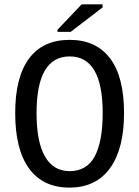

<svg xmlns="http://www.w3.org/2000/svg" viewBox="-20 -852 640 882"><path d="M549.8 -332.5Q549.8 -168 485.1 -79.1Q420.4 9.8 299.3 9.8Q177.7 9.8 113.8 -77.6Q49.8 -165 49.8 -332.5Q49.8 -497.1 113.3 -583Q176.8 -668.9 300.3 -668.9Q420.9 -668.9 485.4 -584.2Q549.8 -499.5 549.8 -332.5ZM451.7 -332.5Q451.7 -592.8 300.3 -592.8Q147.9 -592.8 147.9 -332.5Q147.9 -200.7 186.5 -133.3Q225.1 -65.9 299.8 -65.9Q379.4 -65.9 415.5 -134.3Q451.7 -202.6 451.7 -332.5ZM244.1 -705.6V-715.3L355 -832H451.2V-817.9L304.7 -705.6Z"/></svg>

Font: Liberation Mono
Style: Regular
Weight: 400
Monospace: yes
Designer: Steve Matteson
Foundry: Ascender Corporation
Version: Version 2.1.5